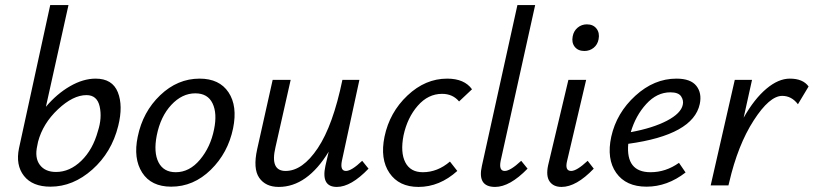

<svg xmlns="http://www.w3.org/2000/svg" viewBox="-20 -731 3208 757"><path d="M357 -421Q423 -421 444.5 -367.5Q466 -314 446 -234Q420 -130 344 -62.5Q268 5 179 5Q108 5 74.5 -37.5Q41 -80 55 -147L178 -711H250L161 -310Q204 -361 256 -391Q308 -421 357 -421ZM366 -214Q383 -266 373 -311Q363 -356 321 -356Q268 -356 208.5 -300Q149 -244 130 -172L127 -157Q116 -109 137 -81Q158 -53 201 -53Q255 -53 300.5 -97Q346 -141 366 -214Z M655 5Q576 5 540.5 -50.5Q505 -106 523 -192Q543 -290 611.5 -355.5Q680 -421 767 -421Q845 -421 881 -367Q917 -313 899 -225Q879 -128 811 -61.5Q743 5 655 5ZM673 -52Q727 -52 768.5 -101.5Q810 -151 824 -221Q837 -284 818 -323.5Q799 -363 750 -363Q698 -363 655.5 -317.5Q613 -272 598 -197Q585 -130 605 -91Q625 -52 673 -52Z M1408 -97 1433 -66Q1364 6 1308 6Q1245 6 1263 -77L1276 -133Q1191 6 1079 6Q1027 6 1002 -30Q977 -66 994 -143L1055 -416H1126L1066 -150Q1044 -57 1106 -57Q1173 -57 1233 -147Q1293 -237 1330 -416H1397L1328 -97Q1320 -57 1344 -57Q1366 -57 1408 -97Z M1790 -331Q1765 -361 1723 -361Q1668 -361 1627 -314Q1586 -267 1571 -197Q1558 -130 1578 -91Q1598 -52 1647 -52Q1705 -52 1754 -94L1783 -57Q1713 6 1630 6Q1553 6 1515.5 -49Q1478 -104 1496 -192Q1516 -288 1586.5 -354.5Q1657 -421 1743 -421Q1811 -421 1841 -379Z M1932 6Q1861 6 1880 -77L2020 -711H2090L1954 -97Q1946 -57 1970 -57Q1992 -57 2035 -97L2060 -66Q1990 6 1932 6Z M2284 -530Q2259 -530 2246 -546.5Q2233 -563 2238 -588Q2242 -609 2257.5 -622Q2273 -635 2294 -635Q2319 -635 2332 -618Q2345 -601 2340 -576Q2336 -555 2320.5 -542.5Q2305 -530 2284 -530ZM2194 6Q2162 6 2147 -15.5Q2132 -37 2141 -79L2221 -416H2291L2216 -97Q2206 -57 2232 -57Q2254 -57 2297 -97L2321 -66Q2252 6 2194 6Z M2647 -421Q2703 -421 2725.5 -392.5Q2748 -364 2739 -321Q2713 -199 2457 -164Q2447 -52 2545 -52Q2605 -52 2657 -89L2683 -51Q2611 5 2529 5Q2448 5 2409.5 -49.5Q2371 -104 2390 -192Q2411 -286 2485 -353.5Q2559 -421 2647 -421ZM2672 -318Q2676 -335 2665.5 -351Q2655 -367 2623 -367Q2570 -367 2528 -321Q2486 -275 2467 -210Q2554 -226 2609.5 -255Q2665 -284 2672 -318Z M3094 -421Q3146 -421 3168 -390L3126 -320Q3101 -353 3064 -353Q3014 -353 2951.5 -256Q2889 -159 2855 -12L2852 0H2782L2877 -416H2945L2912 -267Q2954 -341 3001.5 -381Q3049 -421 3094 -421Z"/></svg>

Font: EauTest Medium
Style: Italic
Weight: 500
Italic angle: -12°
Designer: Christian Thalmann (Catharsis Fonts)
Version: Version 0.001;PS 000.001;hotconv 1.0.88;makeotf.lib2.5.64775